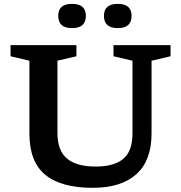

<svg xmlns="http://www.w3.org/2000/svg" viewBox="-20 -934 911 966"><path d="M646.5 -262V-628.5L551 -651V-707H838V-651L742.5 -628.5V-263Q742.5 -126 666 -57.5Q589.5 11 446.5 11Q287 11 207.5 -54.8Q128 -120.5 128 -261.5V-628.5L33 -651V-707H364.5V-651L269 -628.5V-265.5Q269 -176.5 317 -136.2Q365 -96 461.5 -96Q554 -96 600.2 -134.8Q646.5 -173.5 646.5 -262ZM342.5 -792.5Q273 -792.5 273 -854.5Q273 -914.5 342.5 -914.5Q412 -914.5 412 -854.5Q412 -792.5 342.5 -792.5ZM572.5 -792.5Q503 -792.5 503 -854.5Q503 -914.5 572.5 -914.5Q642 -914.5 642 -854.5Q642 -792.5 572.5 -792.5Z"/></svg>

Font: Newsreader Caption Medium
Style: Regular
Weight: 500
Designer: Hugues Gentile
Foundry: Production Type
Version: Version 1.001